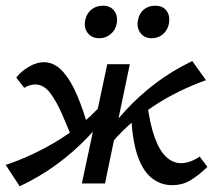

<svg xmlns="http://www.w3.org/2000/svg" viewBox="-25 -643 754 673"><path d="M44 10 -5 -65Q41 -80 89 -102.5Q137 -125 184.5 -154.5Q232 -184 275 -221Q318 -258 353 -302L381 -283Q336 -218 284.5 -164Q233 -110 173.5 -66.5Q114 -23 44 10ZM239 -133Q215 -191 194 -239.5Q173 -288 150.5 -317.5Q128 -347 98 -347Q89 -347 78 -343.5Q67 -340 60 -335L32 -371Q50 -394 77 -409.5Q104 -425 128 -425Q166 -425 195 -392.5Q224 -360 246 -307.5Q268 -255 285 -193ZM262 0 351 -418H430L343 0ZM347 -117 319 -136Q364 -200 413.5 -254Q463 -308 521.5 -352Q580 -396 649 -429L697 -362Q652 -346 604.5 -323Q557 -300 511 -269.5Q465 -239 423 -201Q381 -163 347 -117ZM578 6Q539 6 508 -18Q477 -42 458.5 -93.5Q440 -145 435 -229L490 -288Q500 -208 517.5 -160.5Q535 -113 558.5 -92Q582 -71 610 -71Q620 -71 632 -74Q644 -77 655 -82.5Q666 -88 675 -94L702 -58Q672 -29 643.5 -11.5Q615 6 578 6ZM323 -509Q296 -509 282 -528Q268 -547 274 -574Q279 -596 295.5 -609.5Q312 -623 336 -623Q362 -623 375.5 -605Q389 -587 384 -560Q380 -538 363 -523.5Q346 -509 323 -509ZM507 -509Q480 -509 466.5 -528.5Q453 -548 459 -574Q463 -596 479 -609.5Q495 -623 519 -623Q546 -623 559 -605Q572 -587 567 -560Q563 -538 546.5 -523.5Q530 -509 507 -509Z"/></svg>

Font: Ysabeau SemiBold
Style: Italic
Weight: 600
Italic angle: -12°
Designer: Christian Thalmann (Catharsis Fonts)
Version: Version 2.002